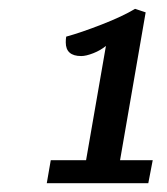

<svg xmlns="http://www.w3.org/2000/svg" viewBox="-20 -800 378 435"><path d="M86 -385 95 -437H175L220 -696Q208 -686 191.5 -679.5Q175 -673 164 -673Q129 -673 129 -704Q129 -712 130 -717Q163 -726 210.5 -744.5Q258 -763 286 -780L310 -772L252 -437H326L316 -385Z"/></svg>

Font: Sansita Light Italic
Style: Regular
Weight: 300
Italic angle: -11°
Designer: Pablo Cosgaya
Foundry: Omnibus-Type
Version: Version 1.006